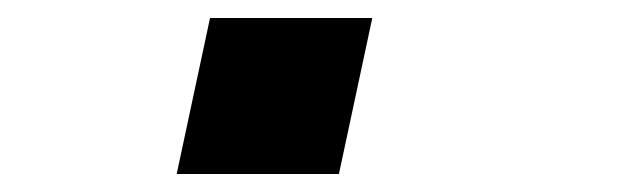

<svg xmlns="http://www.w3.org/2000/svg" viewBox="-20 -193 690 213"><path d="M213 -173H393L356 0H176Z"/></svg>

Font: Azeret Mono
Style: Bold Italic
Weight: 700
Italic angle: -12°
Designer: Martin Vácha
Foundry: Displaay
Version: Version 1.000; Glyphs 3.0.3, build 3074